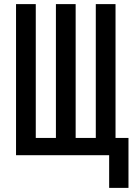

<svg xmlns="http://www.w3.org/2000/svg" viewBox="-20 -755 645 934"><path d="M605 159H511V0H58V-735H154V-84H252V-735H348V-84H446V-735H542V-84H605Z"/></svg>

Font: Zed Mono Medium Extended
Style: Regular
Weight: 500
Width: 7
Monospace: yes
Designer: Belleve Invis
Foundry: Belleve Invis
Version: Version 1.0.0; ttfautohint (v1.8.4)